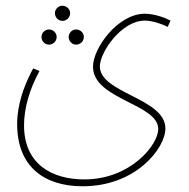

<svg xmlns="http://www.w3.org/2000/svg" viewBox="-20 -421 662 671"><path d="M198 -348C213 -348 225 -360 225 -375C225 -389 213 -401 198 -401C184 -401 172 -389 172 -375C172 -360 184 -348 198 -348ZM40 13C40 160 133 230 269 230C455 230 558 97 558 28C558 -78 329 -95 329 -189C329 -238 404 -349 486 -349C512 -349 547 -337 566 -327L576 -349C557 -359 520 -373 486 -373C392 -373 305 -253 305 -188C305 -73 533 -59 533 30C533 86 435 206 275 206C163 206 64 154 64 17C64 -41 82 -107 118 -173L96 -182C44 -86 40 -18 40 13ZM151 -265C166 -265 178 -277 178 -292C178 -306 166 -318 151 -318C137 -318 125 -306 125 -292C125 -277 137 -265 151 -265ZM246 -265C261 -265 273 -277 273 -292C273 -306 261 -318 246 -318C232 -318 220 -306 220 -292C220 -277 232 -265 246 -265Z"/></svg>

Font: Noto Sans Arabic ExtCond Thin
Style: Regular
Weight: 100
Width: 2
Designer: Monotype Design Team, Nadine Chahine, Nizar Qandah and Khaled Hosny
Foundry: Monotype Imaging Inc.
Version: Version 2.012